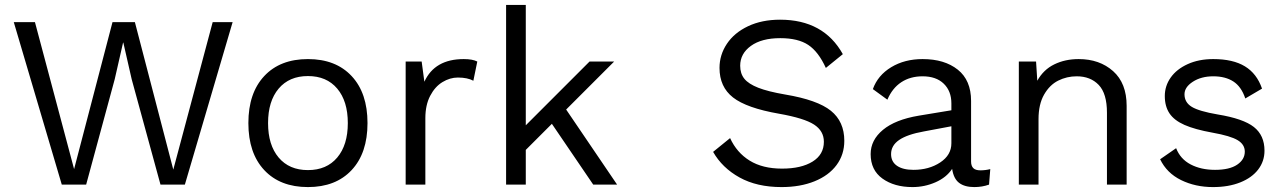

<svg xmlns="http://www.w3.org/2000/svg" viewBox="-20 -750 5212 780"><path d="M330 0H231L36 -660H122L281 -63L437 -660H528L684 -61L844 -660H925L731 0H632L515 -428L481 -577H480L446 -428Z M1473 -250Q1473 -128 1408.5 -59Q1344 10 1231 10Q1118 10 1053.5 -59Q989 -128 989 -250Q989 -372 1053.5 -441Q1118 -510 1231 -510Q1344 -510 1408.5 -441Q1473 -372 1473 -250ZM1069 -250Q1069 -161 1112 -110Q1155 -59 1231 -59Q1307 -59 1350 -110Q1393 -161 1393 -250Q1393 -339 1350 -390Q1307 -441 1231 -441Q1155 -441 1112 -390Q1069 -339 1069 -250Z M1919 -500 1903 -422Q1879 -435 1840 -435Q1808 -435 1777.5 -416.5Q1747 -398 1727.5 -360.5Q1708 -323 1708 -270V0H1628V-500H1693L1704 -418Q1746 -510 1864 -510Q1900 -510 1919 -500Z M2222 -247 2116 -141V0H2036V-730H2116V-241L2375 -500H2475L2280 -305L2487 0H2390Z M3404 -530 3335 -474Q3305 -540 3263.5 -567.5Q3222 -595 3150 -595Q3074 -595 3030.5 -563.5Q2987 -532 2987 -483Q2987 -451 3004 -430Q3021 -409 3060.5 -393.5Q3100 -378 3170 -366Q3301 -344 3355.5 -300Q3410 -256 3410 -178Q3410 -122 3378.5 -79.5Q3347 -37 3289 -13.5Q3231 10 3155 10Q3055 10 2984.5 -29Q2914 -68 2877 -133L2946 -189Q2973 -130 3025.5 -97.5Q3078 -65 3157 -65Q3235 -65 3281 -93.5Q3327 -122 3327 -174Q3327 -218 3287 -244Q3247 -270 3145 -288Q3013 -311 2958 -354Q2903 -397 2903 -474Q2903 -527 2933 -572Q2963 -617 3019 -643.5Q3075 -670 3149 -670Q3326 -670 3404 -530Z M4003 -63 3998 0Q3970 10 3938 10Q3899 10 3876.5 -7Q3854 -24 3848 -64Q3825 -29 3780.5 -9.5Q3736 10 3687 10Q3613 10 3565 -24.5Q3517 -59 3517 -124Q3517 -181 3567 -222.5Q3617 -264 3712 -280L3845 -302V-330Q3845 -380 3814 -410Q3783 -440 3728 -440Q3678 -440 3641.5 -416Q3605 -392 3585 -345L3526 -388Q3546 -444 3600.5 -477Q3655 -510 3728 -510Q3817 -510 3871 -467Q3925 -424 3925 -340V-94Q3925 -76 3934 -67Q3943 -58 3963 -58Q3983 -58 4003 -63ZM3845 -168V-237L3733 -216Q3666 -204 3633 -181.5Q3600 -159 3600 -124Q3600 -93 3624 -76.5Q3648 -60 3691 -60Q3754 -60 3799.5 -90Q3845 -120 3845 -168Z M4557 -320V0H4477V-292Q4477 -370 4443.5 -405Q4410 -440 4354 -440Q4314 -440 4279 -422.5Q4244 -405 4221.5 -365.5Q4199 -326 4199 -266V0H4119V-500H4189L4194 -422Q4219 -467 4263 -488.5Q4307 -510 4362 -510Q4447 -510 4502 -461Q4557 -412 4557 -320Z M4693 -103 4758 -148Q4775 -104 4817 -82Q4859 -60 4916 -60Q4975 -60 5006 -81Q5037 -102 5037 -134Q5037 -163 5008 -180.5Q4979 -198 4906 -211Q4834 -224 4792 -242.5Q4750 -261 4731 -289.5Q4712 -318 4712 -360Q4712 -401 4736 -435Q4760 -469 4805 -489.5Q4850 -510 4909 -510Q4989 -510 5037.5 -480.5Q5086 -451 5107 -390L5039 -350Q5023 -398 4990.5 -419Q4958 -440 4909 -440Q4860 -440 4826 -418Q4792 -396 4792 -367Q4792 -334 4821.5 -316Q4851 -298 4927 -285Q5031 -268 5074 -234Q5117 -200 5117 -138Q5117 -95 5091.5 -61.5Q5066 -28 5018.5 -9Q4971 10 4908 10Q4836 10 4778 -18.5Q4720 -47 4693 -103Z"/></svg>

Font: Work Sans
Style: Regular
Weight: 400
Designer: Wei Huang
Foundry: Wei Huang
Version: Version 1.500; ttfautohint (v1.6)